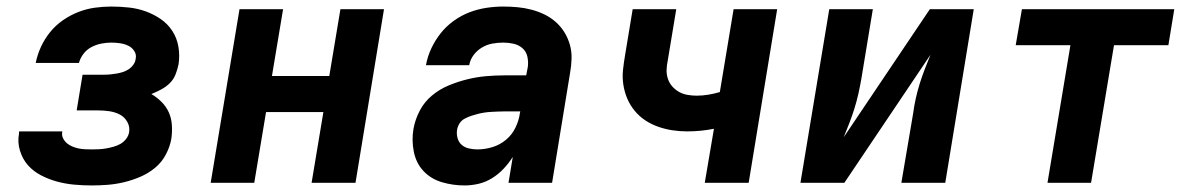

<svg xmlns="http://www.w3.org/2000/svg" viewBox="-20 -558 3640 586"><path d="M260 8Q233 8 206 5.5Q179 3 153.5 -4Q128 -11 105 -23Q82 -35 65.5 -53.5Q49 -72 41 -98Q33 -124 38 -150Q38 -152 38 -154Q38 -156 39 -157H170Q170 -157 170 -156.5Q170 -156 170 -155Q168 -145 172.5 -136Q177 -127 184 -121Q191 -115 200.5 -111Q210 -107 219.5 -105Q229 -103 239.5 -102.5Q250 -102 260 -102Q271 -102 282 -102.5Q293 -103 304 -105Q315 -107 326 -110Q337 -113 347 -118.5Q357 -124 364.5 -133.5Q372 -143 374 -154Q377 -171 368.5 -186Q360 -201 345.5 -208.5Q331 -216 314 -218.5Q297 -221 280 -221H214L232 -330H298Q308 -330 317.5 -331Q327 -332 336 -333.5Q345 -335 354.5 -338Q364 -341 372.5 -346.5Q381 -352 387 -360.5Q393 -369 394 -378Q397 -391 390 -402Q383 -413 371.5 -418.5Q360 -424 346.5 -426Q333 -428 320 -428Q305 -428 289.5 -425Q274 -422 259.5 -414.5Q245 -407 235 -394Q225 -381 221 -366H89Q94 -391 105 -415Q116 -439 133 -460Q150 -481 172.5 -496.5Q195 -512 219.5 -521.5Q244 -531 269.5 -534.5Q295 -538 320 -538Q347 -538 374 -535Q401 -532 425.5 -523Q450 -514 471 -499.5Q492 -485 506 -463.5Q520 -442 524.5 -415.5Q529 -389 525 -362Q522 -347 516 -331.5Q510 -316 498.5 -304.5Q487 -293 472 -285Q457 -277 442 -271Q459 -261 473 -247Q487 -233 495 -215.5Q503 -198 504.5 -177Q506 -156 503 -135Q499 -111 486.5 -87Q474 -63 453.5 -46Q433 -29 408.5 -18.5Q384 -8 359 -2Q334 4 309.5 6Q285 8 260 8Z M623 0 711 -530H844L810 -326H985L1019 -530H1152L1065 0H931L967 -216H792L756 0Z M1398 8Q1362 8 1328.5 -2Q1295 -12 1272.5 -36Q1250 -60 1243 -95Q1236 -130 1242 -165Q1247 -193 1261 -220Q1275 -247 1298.5 -266.5Q1322 -286 1350 -297.5Q1378 -309 1406.5 -316Q1435 -323 1463.5 -325.5Q1492 -328 1520 -328H1586L1591 -354Q1593 -370 1589.5 -385.5Q1586 -401 1574.5 -411Q1563 -421 1547.5 -424.5Q1532 -428 1516 -428Q1500 -428 1483 -425Q1466 -422 1451 -413Q1436 -404 1425.5 -390Q1415 -376 1412 -359H1280Q1285 -386 1296.5 -410.5Q1308 -435 1325 -456.5Q1342 -478 1365 -494.5Q1388 -511 1413 -520.5Q1438 -530 1464 -534Q1490 -538 1516 -538Q1538 -538 1559.5 -536Q1581 -534 1602 -528.5Q1623 -523 1641.5 -514Q1660 -505 1675.5 -491.5Q1691 -478 1702 -460.5Q1713 -443 1719 -422.5Q1725 -402 1724.5 -380Q1724 -358 1720 -336L1665 0H1532L1545 -79Q1533 -60 1517 -43Q1501 -26 1481.5 -14Q1462 -2 1440.5 3Q1419 8 1398 8ZM1437 -102Q1460 -102 1483 -109Q1506 -116 1524.5 -131.5Q1543 -147 1553.5 -169Q1564 -191 1567 -214L1568 -218H1520Q1510 -218 1499.5 -217.5Q1489 -217 1479 -216.5Q1469 -216 1459 -214.5Q1449 -213 1439 -210.5Q1429 -208 1418.5 -204.5Q1408 -201 1398.5 -196Q1389 -191 1383 -182Q1377 -173 1375 -162Q1373 -149 1376.5 -136.5Q1380 -124 1389 -116Q1398 -108 1411 -105Q1424 -102 1437 -102Z M2131 0 2159 -165Q2139 -161 2118.5 -159Q2098 -157 2077 -157Q2054 -157 2031.5 -160.5Q2009 -164 1988 -171.5Q1967 -179 1949 -191Q1931 -203 1917 -220Q1903 -237 1894.5 -257Q1886 -277 1882.5 -299.5Q1879 -322 1881.5 -345Q1884 -368 1888 -391L1911 -530H2044L2018 -373Q2015 -359 2014.5 -345Q2014 -331 2018.5 -317.5Q2023 -304 2032 -294Q2041 -284 2052.5 -277.5Q2064 -271 2078 -268.5Q2092 -266 2106 -266Q2124 -266 2142 -269Q2160 -272 2177 -277L2219 -530H2352L2265 0Z M2423 0 2511 -530H2644L2609 -318Q2605 -295 2600 -272.5Q2595 -250 2588 -227.5Q2581 -205 2572.5 -183Q2564 -161 2555 -139L2818 -530H2952L2865 0H2731L2767 -212Q2770 -235 2775 -257.5Q2780 -280 2787 -302.5Q2794 -325 2802.5 -347Q2811 -369 2820 -391L2557 0Z M3177 0 3247 -420H3080L3099 -530H3564L3546 -420H3380L3310 0Z"/></svg>

Font: Iosevka Curly XBdExObl
Style: Regular
Weight: 800
Width: 7
Italic angle: -9°
Monospace: yes
Designer: Belleve Invis
Foundry: Belleve Invis
Version: Version 11.1.0; ttfautohint (v1.8.3)